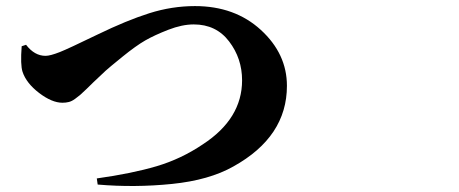

<svg xmlns="http://www.w3.org/2000/svg" viewBox="-20 -660 1540 644"><path d="M52.7 -504.9 67.4 -509.8Q95.7 -472.7 132.8 -472.7Q148.4 -472.7 180.7 -485.4Q208 -496.1 306.6 -543.9Q405.3 -591.8 481 -615.7Q556.6 -639.6 633.8 -639.6Q767.6 -639.6 855 -559.6Q942.4 -479.5 942.4 -372.1Q942.4 -201.2 762.7 -101.6Q681.6 -55.7 556.6 -43Q431.6 -30.3 307.6 -41L304.7 -61.5Q422.9 -78.1 505.4 -102.5Q587.9 -127 660.2 -175.8Q792 -261.7 792 -390.6Q792 -463.9 748.5 -521Q705.1 -578.1 629.9 -578.1Q590.8 -578.1 544.4 -560.1Q498 -542 467.3 -524.4Q436.5 -506.8 390.1 -469.2Q343.8 -431.6 334.5 -422.9Q325.2 -414.1 293 -383.8Q285.2 -376 270 -361.3Q254.9 -346.7 248.5 -341.3Q242.2 -335.9 231.4 -328.1Q220.7 -320.3 210.9 -317.9Q201.2 -315.4 189.5 -315.4Q154.3 -315.4 111.3 -348.1Q68.4 -380.9 55.7 -418.9Q47.9 -442.4 52.7 -504.9Z"/></svg>

Font: Bpmf Zihi Serif Heavy
Style: Heavy
Weight: 900
Foundry: But Ko
Version: Version 1.320